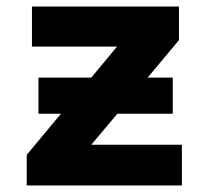

<svg xmlns="http://www.w3.org/2000/svg" viewBox="-20 -569 640 589"><path d="M62 0V-94L167 -220H98V-331H260L339 -426H78V-549H529V-446L433 -331H510V-220H340L260 -125H538V0Z"/></svg>

Font: Noto Sans Mono ExtraBold
Style: Regular
Weight: 800
Designer: Monotype Design Team
Foundry: Monotype Imaging Inc.
Version: Version 2.014